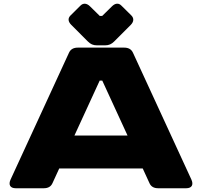

<svg xmlns="http://www.w3.org/2000/svg" viewBox="-20 -1004 1077 1024"><path d="M64 0H212.9C234.4 0 251 -7.3 259.8 -26.9L295.9 -105.5H741.2L777.3 -26.9C786.1 -7.3 802.7 0 824.2 0H973.1C1003.9 0 1013.2 -19.5 1000.5 -46.9L689 -723.1C680.2 -742.2 663.6 -750 642.1 -750H395C373.5 -750 356.9 -742.2 348.1 -723.1L36.6 -46.9C23.9 -19.5 33.2 0 64 0ZM377 -281.2 511.7 -574.2H525.4L660.2 -281.2ZM577.1 -970.2 524.9 -918.9H512.2L460 -970.2C442.9 -987.3 423.8 -988.8 409.2 -974.1L356 -921.4C341.3 -906.7 342.3 -889.2 360.4 -871.1L448.7 -782.7C462.9 -768.6 476.6 -762.2 496.6 -762.2H541C560.5 -762.2 574.7 -768.6 588.9 -782.7L676.8 -870.6C694.8 -888.7 694.8 -907.2 680.7 -921.4L627.4 -974.1C612.3 -989.7 593.8 -986.8 577.1 -970.2Z"/></svg>

Font: Gyrotrope Black
Style: Regular
Weight: 900
Designer: David Moles
Version: Version 1.003;Glyphs 3.3.1 (3343)